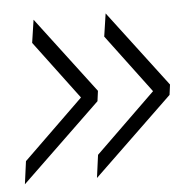

<svg xmlns="http://www.w3.org/2000/svg" viewBox="-41 -518 572 560"><g transform="rotate(-5 244.5 -238.0)"><path d="M221 0 230 -67 406 -238 278 -409 288 -476 457 -253 453 -223ZM10 0 19 -67 195 -238 67 -409 77 -476 246 -253 242 -223Z"/></g></svg>

Font: Mohave Light Light
Style: Italic
Weight: 300
Italic angle: -8°
Version: Version 2.003